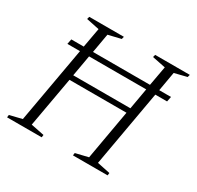

<svg xmlns="http://www.w3.org/2000/svg" viewBox="-144 -825 1013 989"><g transform="rotate(30 363.0 -330.0)"><path d="M10 0 12 -15 85 -33 165 -483H90L96 -513H170L191 -629L114 -645L118 -660H324L320 -645L245 -627L225 -513H564L585 -629L506 -645L510 -660H716L712 -645L639 -627L619 -513H689L683 -483H613L533 -31L610 -15L608 0H402L404 -15L479 -33L531 -328H192L139 -31L218 -15L216 0ZM197 -358H537L559 -483H219Z"/></g></svg>

Font: Spectral SC ExtraLight
Style: Italic
Weight: 275
Italic angle: -10°
Designer: Jean-Baptiste Levee
Foundry: Production Type
Version: Version 2.001